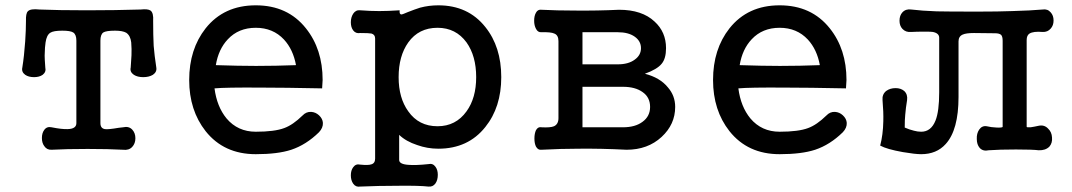

<svg xmlns="http://www.w3.org/2000/svg" viewBox="-20 -559 4010 718"><path d="M265.6 -407.2V-98.6Q265.6 -77.1 233.4 -76.2Q211.9 -75.2 172.9 -83Q155.3 -86.9 145.5 -73.2Q136.7 -61.5 136.7 -43Q136.7 -24.4 145.5 -12.7Q155.3 2 172.9 1Q227.5 -2 307.6 -2Q386.7 -2 440.4 1Q461.9 3.9 474.6 -9.8Q486.3 -22.5 486.3 -42Q486.3 -61.5 474.6 -74.2Q461.9 -87.9 440.4 -83L423.8 -81.1Q383.8 -74.2 372.1 -76.2Q355.5 -79.1 355.5 -98.6V-407.2Q355.5 -429.7 366.2 -437.5Q377 -444.3 410.2 -444.3Q438.5 -444.3 452.1 -436.5Q467.8 -425.8 470.7 -400.4Q472.7 -375 471.7 -352.5Q470.7 -337.9 468.8 -306.6Q464.8 -290 480.5 -279.3Q494.1 -270.5 515.6 -270.5Q537.1 -270.5 551.8 -279.3Q567.4 -290 564.5 -306.6Q557.6 -351.6 554.7 -387.7Q552.7 -425.8 552.7 -480.5Q554.7 -510.7 543 -519.5Q533.2 -526.4 505.9 -523.4Q412.1 -520.5 304.7 -520.5Q196.3 -520.5 127.9 -523.4Q93.8 -527.3 84 -516.6Q76.2 -508.8 77.1 -480.5Q77.1 -447.3 74.2 -404.3Q70.3 -348.6 63.5 -306.6Q59.6 -290 74.2 -279.3Q86.9 -270.5 107.4 -270.5Q127 -270.5 139.6 -279.3Q153.3 -290 149.4 -306.6L147.5 -335Q146.5 -352.5 147.5 -363.3Q147.5 -379.9 150.4 -400.4Q154.3 -427.7 168 -436.5Q179.7 -444.3 212.9 -444.3Q243.2 -444.3 253.9 -437.5Q265.6 -429.7 265.6 -407.2Z M936.5 -539.1Q817.4 -539.1 749 -453.1Q687.5 -375 687.5 -259.8Q687.5 -146.5 749 -68.4Q817.4 17.6 936.5 17.6Q1018.6 17.6 1069.3 1Q1125 -17.6 1172.9 -64.5Q1188.5 -81.1 1187.5 -99.6Q1186.5 -115.2 1172.9 -127.9Q1160.2 -139.6 1143.6 -140.6Q1125 -141.6 1111.3 -127Q1075.2 -91.8 1043 -80.1Q1006.8 -66.4 936.5 -66.4Q869.1 -66.4 827.1 -116.2Q791 -160.2 782.2 -228.5Q822.3 -232.4 958 -231.4Q1043.9 -231.4 1184.6 -228.5L1186.5 -259.8Q1186.5 -375 1124 -453.1Q1055.7 -539.1 936.5 -539.1ZM936.5 -455.1Q1001 -455.1 1042 -411.1Q1076.2 -374 1086.9 -315.4Q1011.7 -312.5 937.5 -312.5Q873 -312.5 787.1 -315.4Q796.9 -375 832 -412.1Q872.1 -455.1 936.5 -455.1Z M1616.2 -455.1Q1684.6 -455.1 1724.6 -400.4Q1760.7 -349.6 1760.7 -270.5Q1760.7 -192.4 1724.6 -142.6Q1684.6 -86.9 1616.2 -86.9Q1545.9 -86.9 1506.8 -142.6Q1470.7 -192.4 1470.7 -270.5Q1470.7 -349.6 1506.8 -400.4Q1545.9 -455.1 1616.2 -455.1ZM1382.8 34.2Q1382.8 51.8 1368.2 55.7Q1357.4 59.6 1327.1 56.6Q1310.5 52.7 1300.8 66.4Q1292 78.1 1292 96.7Q1292 115.2 1300.8 127.9Q1310.5 141.6 1327.1 138.7Q1393.6 135.7 1470.7 135.7Q1547.9 134.8 1582 138.7Q1598.6 140.6 1608.4 127Q1617.2 114.3 1617.2 94.7Q1617.2 76.2 1608.4 64.5Q1598.6 50.8 1582 54.7Q1535.2 59.6 1509.8 57.6Q1472.7 55.7 1472.7 39.1V-54.7Q1498 -30.3 1540 -16.6Q1578.1 -2.9 1619.1 -2.9Q1730.5 -2.9 1794.9 -84Q1854.5 -158.2 1854.5 -270.5Q1854.5 -383.8 1794.9 -458Q1730.5 -539.1 1619.1 -539.1Q1584 -539.1 1550.8 -530.3Q1532.2 -524.4 1504.9 -513.7Q1485.4 -504.9 1480.5 -504.9Q1472.7 -505.9 1474.6 -520.5Q1430.7 -517.6 1398.4 -517.6Q1365.2 -517.6 1327.1 -520.5Q1310.5 -522.5 1300.8 -507.8Q1292 -494.1 1292 -475.6Q1292 -457 1300.8 -445.3Q1310.5 -432.6 1327.1 -435.5Q1359.4 -435.5 1369.1 -433.6Q1382.8 -429.7 1382.8 -415Z M2068.4 -117.2Q2068.4 -94.7 2051.8 -86.9Q2038.1 -81.1 2004.9 -83Q1992.2 -85.9 1984.4 -72.3Q1978.5 -59.6 1978.5 -41Q1978.5 -22.5 1984.4 -10.7Q1992.2 2.9 2004.9 1Q2079.1 -2.9 2143.6 -2.9Q2225.6 -3.9 2323.2 1Q2402.3 1 2454.1 -46.9Q2504.9 -93.8 2504.9 -159.2Q2504.9 -201.2 2477.5 -232.4Q2448.2 -268.6 2391.6 -283.2Q2437.5 -299.8 2454.1 -320.3Q2470.7 -339.8 2470.7 -378.9Q2470.7 -439.5 2427.7 -478.5Q2380.9 -522.5 2294.9 -522.5Q2212.9 -518.6 2130.9 -519.5Q2062.5 -519.5 2004.9 -522.5Q1991.2 -524.4 1984.4 -511.7Q1977.5 -500 1977.5 -481.4Q1977.5 -463.9 1984.4 -451.2Q1991.2 -437.5 2004.9 -438.5Q2040 -439.5 2052.7 -433.6Q2068.4 -427.7 2068.4 -405.3ZM2158.2 -234.4H2309.6Q2355.5 -234.4 2382.8 -214.8Q2411.1 -195.3 2411.1 -159.2Q2411.1 -124 2382.8 -103.5Q2355.5 -83 2309.6 -83H2158.2ZM2158.2 -438.5H2290Q2330.1 -438.5 2353.5 -421.9Q2377 -405.3 2377 -378.9Q2377 -352.5 2353.5 -335.9Q2330.1 -318.4 2290 -318.4H2158.2Z M2895.5 -539.1Q2776.4 -539.1 2708 -453.1Q2646.5 -375 2646.5 -259.8Q2646.5 -146.5 2708 -68.4Q2776.4 17.6 2895.5 17.6Q2977.5 17.6 3028.3 1Q3084 -17.6 3131.8 -64.5Q3147.5 -81.1 3146.5 -99.6Q3145.5 -115.2 3131.8 -127.9Q3119.1 -139.6 3102.5 -140.6Q3084 -141.6 3070.3 -127Q3034.2 -91.8 3002 -80.1Q2965.8 -66.4 2895.5 -66.4Q2828.1 -66.4 2786.1 -116.2Q2750 -160.2 2741.2 -228.5Q2781.2 -232.4 2917 -231.4Q3002.9 -231.4 3143.6 -228.5L3145.5 -259.8Q3145.5 -375 3083 -453.1Q3014.6 -539.1 2895.5 -539.1ZM2895.5 -455.1Q2960 -455.1 3001 -411.1Q3035.2 -374 3045.9 -315.4Q2970.7 -312.5 2896.5 -312.5Q2832 -312.5 2746.1 -315.4Q2755.9 -375 2791 -412.1Q2831.1 -455.1 2895.5 -455.1Z M3492.2 -418V-213.9Q3492.2 -142.6 3478.5 -108.4Q3461.9 -66.4 3424.8 -66.4Q3411.1 -66.4 3397.5 -70.3Q3380.9 -74.2 3363.3 -82Q3363.3 -112.3 3365.2 -129.9Q3367.2 -155.3 3372.1 -184.6Q3375 -206.1 3361.3 -218.8Q3348.6 -229.5 3329.1 -229.5Q3308.6 -229.5 3293.9 -218.8Q3278.3 -206.1 3280.3 -184.6Q3284.2 -139.6 3283.2 -105.5Q3282.2 -54.7 3271.5 -14.6Q3295.9 -1 3356.4 9.8Q3402.3 17.6 3424.8 17.6Q3482.4 17.6 3516.6 -20.5Q3564.5 -73.2 3564.5 -196.3V-404.3Q3564.5 -422.9 3580.1 -429.7Q3592.8 -435.5 3622.1 -435.5L3701.2 -434.6Q3716.8 -434.6 3723.6 -428.7Q3729.5 -422.9 3729.5 -406.2V-85Q3729.5 -81.1 3707 -82Q3685.5 -83 3669.9 -86.9Q3652.3 -89.8 3641.6 -74.2Q3631.8 -59.6 3632.8 -39.1Q3632.8 -18.6 3643.6 -5.9Q3656.2 7.8 3677.7 2.9Q3716.8 0 3779.3 0Q3841.8 0 3864.3 2.9Q3889.6 3.9 3904.3 -10.7Q3916 -24.4 3914.1 -44.9Q3913.1 -65.4 3899.4 -78.1Q3885.7 -92.8 3865.2 -88.9Q3847.7 -85 3834 -83Q3819.3 -82 3819.3 -85V-409.2Q3819.3 -426.8 3830.1 -433.6Q3844.7 -442.4 3878.9 -439.5Q3897.5 -438.5 3909.2 -452.1Q3919.9 -463.9 3919.9 -482.4Q3919.9 -501 3909.2 -512.7Q3897.5 -526.4 3878.9 -523.4Q3835 -519.5 3765.6 -517.6Q3713.9 -515.6 3636.7 -515.6Q3521.5 -515.6 3482.4 -516.6Q3426.8 -518.6 3387.7 -523.4Q3367.2 -526.4 3354.5 -512.7Q3343.8 -501 3343.8 -481.4Q3343.8 -462.9 3354.5 -451.2Q3367.2 -437.5 3387.7 -439.5L3410.2 -440.4Q3454.1 -441.4 3468.8 -439.5Q3492.2 -434.6 3492.2 -418Z"/></svg>

Font: Gungsuh
Style: Regular
Weight: 400
Version: Version 2.21